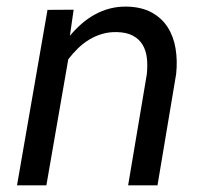

<svg xmlns="http://www.w3.org/2000/svg" viewBox="-20 -558 627 578"><path d="M201.7 -528.8 190.4 -450.2Q206.5 -469.7 225.6 -486.3Q244.6 -502.9 266.1 -514.6Q287.6 -526.4 311.5 -532.5Q335.4 -538.6 361.8 -538.1Q406.2 -537.1 436.5 -520.5Q466.8 -503.9 484.6 -476.3Q502.4 -448.7 508.5 -412.1Q514.6 -375.5 510.3 -335.4L454.1 0H365.7L421.9 -334Q424.8 -360.8 422.1 -383.8Q419.4 -406.7 408.9 -423.8Q398.4 -440.9 379.4 -450.9Q360.4 -460.9 331.1 -461.4Q308.1 -461.9 287.4 -455.8Q266.6 -449.7 248.5 -438.7Q230.5 -427.7 214.6 -412.4Q198.7 -397 185.5 -379.4L119.6 0H31.2L123 -528.3Z"/></svg>

Font: TypoPRO Roboto Mono
Style: Italic
Weight: 400
Designer: Google
Version: Version 2.000986; 2015; ttfautohint (v1.3)